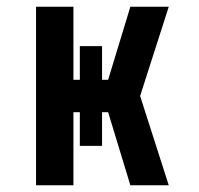

<svg xmlns="http://www.w3.org/2000/svg" viewBox="-20 -550 590 570"><path d="M87 0V-530H198V-313H217V-413H283V-313H301L367 -530H481L396 -265L481 0H367L301 -217H283V-117H217V-217H198V0Z"/></svg>

Font: Lode
Style: Bold
Weight: 700
Monospace: yes
Designer: Belleve Invis
Foundry: Belleve Invis
Version: Version 29.2.0; ttfautohint (v1.8.3)